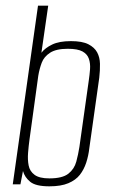

<svg xmlns="http://www.w3.org/2000/svg" viewBox="-20 -650 398 677"><path d="M154 7Q106 7 86.5 -9Q67 -25 61 -47L52 0H25L114 -630H150L126 -464Q139 -481 164 -493Q189 -505 230 -505Q270 -505 291.5 -494Q313 -483 322.5 -465.5Q332 -448 332.5 -425Q333 -402 330 -376L295 -128Q292 -101 284 -76.5Q276 -52 261.5 -33.5Q247 -15 221 -4Q195 7 154 7ZM154 -21Q200 -21 221 -37.5Q242 -54 249 -80Q256 -106 260 -132L293 -366Q296 -386 297.5 -406Q299 -426 293.5 -442.5Q288 -459 271 -468.5Q254 -478 219 -478Q178 -478 156.5 -464Q135 -450 127 -428.5Q119 -407 115 -383L84 -158Q81 -136 79 -111.5Q77 -87 81 -66.5Q85 -46 102 -33.5Q119 -21 154 -21Z"/></svg>

Font: Alumni Sans ExtraLight
Style: Italic
Weight: 250
Italic angle: -8°
Version: Version 1.016